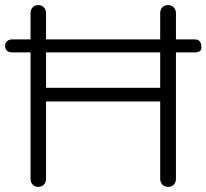

<svg xmlns="http://www.w3.org/2000/svg" viewBox="-20 -730 812 755"><path d="M609.9 -384.8V-523.9H161.1V-384.8ZM745.1 -523.9H671.9V-26.9Q671.9 -12.7 663.3 -3.9Q654.8 4.9 640.9 4.9Q627 4.9 618.4 -4.2Q609.9 -13.2 609.9 -26.9V-331.1H161.1V-26.9Q161.1 -12.7 152.6 -3.9Q144 4.9 130.4 4.9Q116.7 4.9 108.4 -4.2Q100.1 -13.2 100.1 -26.9V-523.9H27.8Q15.6 -523.9 7.8 -530.5Q0 -537.1 0 -549.1Q0 -561 8.1 -568.1Q16.1 -575.2 27.8 -575.2H100.1V-678.2Q100.1 -692.4 108.6 -701.2Q117.2 -710 130.9 -710Q144.5 -710 152.8 -700.9Q161.1 -691.9 161.1 -678.2V-575.2H609.9V-678.2Q609.9 -692.4 618.4 -701.2Q627 -710 640.9 -710Q654.8 -710 663.3 -700.9Q671.9 -691.9 671.9 -678.2V-575.2H745.1Q757.8 -575.2 764.9 -568.1Q772 -561 772 -542.5Q772 -523.9 745.1 -523.9Z"/></svg>

Font: Nunito-Light
Style: Regular
Weight: 300
Designer: Vernon Adams
Foundry: newtypography
Version: Version 3.000